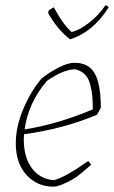

<svg xmlns="http://www.w3.org/2000/svg" viewBox="-20 -691 426 718"><path d="M242 -544Q195 -580 160 -642L162 -652L181 -664Q215 -600 248 -571Q279 -579 314.5 -607Q350 -635 374 -671Q383 -671 386 -663Q328 -571 242 -544ZM179 7Q119 7 79 -37Q39 -81 39 -155Q39 -216 66.5 -282Q94 -348 135 -397Q163 -420 199.5 -438.5Q236 -457 258 -456Q310 -457 333.5 -417.5Q357 -378 357 -288L343 -262Q217 -209 70 -189Q69 -181 69 -165Q70 -101 99.5 -61.5Q129 -22 181 -17Q224 -28 310 -89L321 -75Q277 -36 258 -24Q205 7 179 7ZM156 -389Q86 -308 72 -207Q197 -227 327 -282Q327 -313 325 -333Q323 -353 317 -376Q311 -399 297 -413Q283 -427 261 -432Q219 -432 156 -389Z"/></svg>

Font: Albura ExtraLight
Style: Italic
Weight: 156
Italic angle: -7°
Designer: Mercedes Jáuregui
Foundry: Omnibus-Type Team
Version: Version 1.000